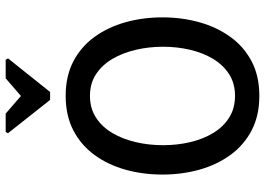

<svg xmlns="http://www.w3.org/2000/svg" viewBox="-151 -797 952 690"><g transform="rotate(-90 325.0 -452.0)"><path d="M195.8 -907.6H261.8L325.1 -852.8L388.5 -907.6H455.5L460.1 -899L339.4 -748H310.9L191.2 -899.4ZM325.6 4Q254.6 4 201.5 -23.6Q148.5 -51.3 113.1 -100Q77.8 -148.6 60.2 -211.4Q42.7 -274.2 42.7 -344Q42.7 -414.4 60.2 -477.2Q77.8 -540 113.1 -588.4Q148.5 -636.8 201.5 -664.4Q254.6 -692 325.6 -692Q396.6 -692 449.4 -664.4Q502.2 -636.8 537.3 -588.4Q572.4 -540 590 -477.2Q607.6 -414.4 607.6 -344Q607.6 -274.2 590 -211.4Q572.4 -148.6 537.3 -100Q502.2 -51.3 449.4 -23.6Q396.6 4 325.6 4ZM325.6 -83.4Q370.1 -83.4 403.2 -104.5Q436.2 -125.6 458.1 -161.7Q480 -197.8 491 -244.4Q502 -291 502 -342Q502 -393 491 -440.2Q480 -487.3 458.1 -524.4Q436.2 -561.4 403.2 -583Q370.1 -604.7 325.6 -604.7Q280.6 -604.7 247.3 -583Q214 -561.4 192.1 -524.4Q170.2 -487.3 159.2 -440.2Q148.2 -393 148.2 -342Q148.2 -291 159.2 -244.4Q170.2 -197.8 192.1 -161.7Q214 -125.6 247.3 -104.5Q280.6 -83.4 325.6 -83.4Z"/></g></svg>

Font: Kreon Light
Style: Regular
Weight: 300
Designer: Julia Petretta
Foundry: Julia Petretta and Eli Heuer
Version: Version 2.002